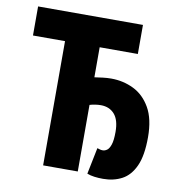

<svg xmlns="http://www.w3.org/2000/svg" viewBox="-76 -722 753 804"><g transform="rotate(10 300.0 -320.0)"><path d="M414.6 12Q394.6 12 377.5 9.7Q360.3 7.5 346.4 2L369.2 -110.4Q375.4 -108.2 381 -106.8Q386.6 -105.3 392.8 -105.3Q401.6 -105.3 410.6 -111.5Q419.6 -117.6 425.9 -135.8Q432.3 -154 432.3 -190.4Q432.3 -241.2 410.7 -265.7Q389.1 -290.2 352.6 -290.2Q341 -290.2 328.7 -288.3Q316.3 -286.5 305.3 -283.1V0H158V-528.2H21.7V-651.8H467.6V-528.2H305.3V-400.5Q322.3 -403 340.8 -405.3Q359.3 -407.5 376 -407.5Q427.2 -407.5 471.4 -386Q515.6 -364.5 542.8 -317.1Q570.1 -269.6 570.1 -192Q570.1 -114 549.8 -69.5Q529.5 -25 494.4 -6.5Q459.4 12 414.6 12Z"/></g></svg>

Font: Source Code Pro ExtraLight
Style: Regular
Weight: 200
Monospace: yes
Designer: Paul D. Hunt, Teo Tuominen
Foundry: Adobe
Version: Version 1.026;hotconv 1.1.0;makeotfexe 2.6.0